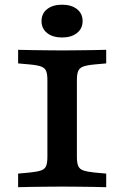

<svg xmlns="http://www.w3.org/2000/svg" viewBox="-20 -778 517 798"><path d="M229.9 -2.4Q205.7 -2.4 173.6 -2Q141.5 -1.6 109.6 -1.2Q77.7 -0.8 55.3 0V-56.5L103.7 -60.9Q135 -64.1 150.8 -69.7Q166.6 -75.3 171.8 -88.4Q177 -101.6 177 -125.8V-445.2Q177 -469.8 171.8 -482.8Q166.6 -495.7 150.8 -501.5Q135 -507.3 103.7 -510.1L55.3 -514.5V-571Q77.7 -570.2 109.6 -569.8Q141.5 -569.4 173.6 -569Q205.7 -568.5 229.9 -568.5H238.4H246.8Q271 -568.5 303.1 -569Q335.2 -569.4 367.2 -569.8Q399.3 -570.2 421.4 -571V-514.5L372.9 -510.1Q342 -507.3 326.2 -501.5Q310.4 -495.7 305 -482.8Q299.6 -469.8 299.6 -445.2V-125.8Q299.6 -101.6 305 -88.4Q310.4 -75.3 326.2 -69.7Q342 -64.1 372.9 -60.9L421.4 -56.5V0Q399.3 -0.8 367.2 -1.2Q335.2 -1.6 303.1 -2Q271 -2.4 246.8 -2.4H238.7ZM237.9 -622.2Q199.3 -622.2 175.9 -640.7Q152.6 -659.3 152.6 -690.3Q152.6 -721.8 175.9 -740.1Q199.3 -758.5 237.9 -758.5Q276.5 -758.5 299.9 -740.1Q323.3 -721.8 323.3 -690.3Q323.3 -659.3 299.9 -640.7Q276.5 -622.2 237.9 -622.2Z"/></svg>

Font: Playfair 5pt SemiExpanded Light
Style: Regular
Weight: 300
Width: 6
Designer: Claus Eggers Sørensen
Foundry: Claus Eggers Sørensen
Version: Version 2.203